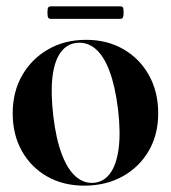

<svg xmlns="http://www.w3.org/2000/svg" viewBox="-20 -575 538 605"><path d="M251.5 -449.5Q317.5 -449.5 368.8 -420Q420 -390.5 449.2 -338.2Q478.5 -286 478.5 -218Q478.5 -150.5 448.5 -99.2Q418.5 -48 366 -19Q313.5 10 245.5 10Q179.5 10 128.8 -18.8Q78 -47.5 49 -99Q20 -150.5 20 -218Q20 -285.5 49.8 -337.5Q79.5 -389.5 131.8 -419.5Q184 -449.5 251.5 -449.5ZM276.5 1Q307.5 -2 327.2 -29Q347 -56 353.8 -106.5Q360.5 -157 352 -230Q343 -303.5 325 -351.2Q307 -399 281 -421Q255 -443 222.5 -440Q190.5 -437 170.8 -409.5Q151 -382 145.2 -331.5Q139.5 -281 148 -209Q156.5 -137 174.8 -89Q193 -41 219 -18.5Q245 4 276.5 1ZM129.5 -535Q129.5 -547.5 131.8 -551.2Q134 -555 141 -555H358Q365 -555 367.2 -551.8Q369.5 -548.5 369.5 -535.5Q369.5 -524 367.2 -519.8Q365 -515.5 358 -515.5H141Q134 -515.5 131.8 -519.5Q129.5 -523.5 129.5 -535Z"/></svg>

Font: Fraunces 120pt SemiBold
Style: Regular
Weight: 600
Version: Version 1.000;[b76b70a41]